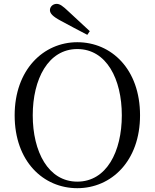

<svg xmlns="http://www.w3.org/2000/svg" viewBox="-20 -965 807 1001"><path d="M448.1 -802.5C410.2 -837.6 372.2 -873.2 337.4 -905.1C306.5 -934.6 291.8 -944.8 275.2 -944.8C255.6 -944.8 240.3 -929.7 240.3 -912.4C240.3 -895.1 254.7 -879.2 296.6 -856.9C341.8 -832.4 388.3 -807.6 435.2 -783.4ZM383 16.1C560.9 16.1 710.1 -125.8 710.1 -363.7C710.1 -604.6 560.7 -744.9 383 -744.9C206.1 -744.9 56.4 -601.2 56.4 -363.7C56.4 -123.3 206.1 16.1 383 16.1ZM383 -18C231 -18 150.7 -175.1 150.7 -363.7C150.7 -551.9 231 -709.3 383 -709.3C535.8 -709.3 615.1 -551.9 615.1 -363.7C615.1 -175.1 535.8 -18 383 -18Z"/></svg>

Font: Source Han Serif CN VF
Style: Regular
Weight: 250
Designer: Ryoko NISHIZUKA 西塚涼子 (kana & ideographs); Frank Grießhammer (Latin, Greek & Cyrillic); Wenlong ZHANG 张文龙 (bopomofo); San
Foundry: Adobe
Version: Version 2.002;hotconv 1.1.0;makeotfexe 2.6.0